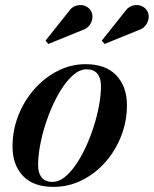

<svg xmlns="http://www.w3.org/2000/svg" viewBox="-20 -721 602 751"><path d="M189 10Q110.5 10 69.8 -33Q29 -76 29 -148Q29 -212 52 -270Q75 -328 115 -373Q155 -418 206.5 -444Q258 -470 314.5 -470Q394 -470 435.2 -426Q476.5 -382 476.5 -310Q476.5 -246.5 454 -189Q431.5 -131.5 391.8 -86.5Q352 -41.5 300 -15.8Q248 10 189 10ZM185.5 -9.5Q209 -9.5 231.8 -27.2Q254.5 -45 275.8 -75.5Q297 -106 315 -144.8Q333 -183.5 346.5 -225.8Q360 -268 367.5 -309Q375 -350 375 -385Q375 -415 361 -432.5Q347 -450 318 -450Q295 -450 272.2 -432.2Q249.5 -414.5 228.2 -384Q207 -353.5 189 -314.8Q171 -276 157.5 -233.8Q144 -191.5 136.5 -150.5Q129 -109.5 129 -74.5Q129 -44.5 142.8 -27Q156.5 -9.5 185.5 -9.5ZM389 -549 378 -562 470 -677.5Q479.5 -691 492 -696.5Q504.5 -702 516.8 -701.2Q529 -700.5 539 -694.8Q549 -689 554.5 -680.5Q563 -667.5 561.5 -651.5Q560 -635.5 550 -622.2Q540 -609 523 -603.5ZM169 -549 158 -562 250 -677.5Q259.5 -691 272 -696.5Q284.5 -702 296.8 -701.2Q309 -700.5 319 -694.8Q329 -689 334.5 -680.5Q343 -667.5 341.5 -651.5Q340 -635.5 330 -622.2Q320 -609 303 -603.5Z"/></svg>

Font: Bodoni Moda 11pt SemiBold
Style: Italic
Weight: 600
Italic angle: -13°
Designer: Owen Earl
Foundry: indestructible type
Version: Version 2.004